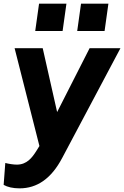

<svg xmlns="http://www.w3.org/2000/svg" viewBox="-31 -810 680 1052"><path d="M312 -640 333 -790H183L162 -640ZM542 -640 563 -790H413L392 -640ZM76 222C172 222 250 169 310 55L629 -546H460L282 -196L203 -546H49L185 -10L167 19C145 53 117 92 61 92C44 92 17 88 -2 83L-11 203C10 215 40 222 76 222Z"/></svg>

Font: Plus Jakarta Sans ExtraBold
Style: Italic
Weight: 800
Italic angle: -8°
Designer: Gumpita Rahayu
Foundry: Tokotype
Version: Version 2.071;gftools[0.9.30]